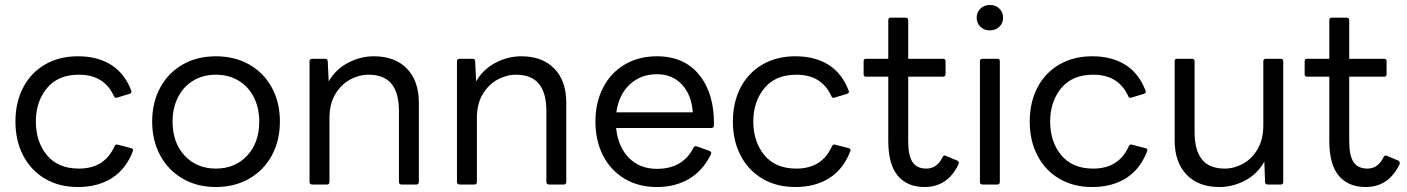

<svg xmlns="http://www.w3.org/2000/svg" viewBox="-20 -741 5648 771"><path d="M42 -253Q42 -330 73 -389.5Q104 -449 161 -482Q218 -515 293 -515Q372 -515 426.5 -480.5Q481 -446 507 -377L508 -373Q508 -367 500 -364L450 -349L446 -348Q440 -348 437 -356Q398 -441 297 -441Q213 -441 168.5 -387Q124 -333 124 -253Q124 -172 168.5 -118Q213 -64 297 -64Q400 -64 440 -154Q444 -163 453 -160L507 -146Q518 -143 513 -133Q486 -62 429.5 -26Q373 10 293 10Q217 10 160.5 -23.5Q104 -57 73 -116.5Q42 -176 42 -253Z M591 -253Q591 -329 623 -388.5Q655 -448 713 -481.5Q771 -515 847 -515Q923 -515 981.5 -481.5Q1040 -448 1072 -388.5Q1104 -329 1104 -253Q1104 -177 1072 -117.5Q1040 -58 981.5 -24Q923 10 847 10Q771 10 713 -24Q655 -58 623 -117.5Q591 -177 591 -253ZM1021 -253Q1021 -308 999 -351Q977 -394 937.5 -417.5Q898 -441 847 -441Q796 -441 756.5 -417.5Q717 -394 695 -351Q673 -308 673 -253Q673 -168 721.5 -116Q770 -64 847 -64Q924 -64 972.5 -116Q1021 -168 1021 -253Z M1234 0Q1223 0 1223 -11V-495Q1223 -505 1234 -505H1285Q1296 -505 1296 -495L1300 -414Q1327 -462 1377 -488.5Q1427 -515 1481 -515Q1566 -515 1614 -465.5Q1662 -416 1662 -328V-11Q1662 0 1652 0H1593Q1582 0 1582 -11V-295Q1582 -368 1552 -404.5Q1522 -441 1460 -441Q1422 -441 1386 -421.5Q1350 -402 1326.5 -363Q1303 -324 1303 -267V-11Q1303 0 1293 0Z M1826 0Q1815 0 1815 -11V-495Q1815 -505 1826 -505H1877Q1888 -505 1888 -495L1892 -414Q1919 -462 1969 -488.5Q2019 -515 2073 -515Q2158 -515 2206 -465.5Q2254 -416 2254 -328V-11Q2254 0 2244 0H2185Q2174 0 2174 -11V-295Q2174 -368 2144 -404.5Q2114 -441 2052 -441Q2014 -441 1978 -421.5Q1942 -402 1918.5 -363Q1895 -324 1895 -267V-11Q1895 0 1885 0Z M2371 -253Q2371 -329 2401.5 -388.5Q2432 -448 2488 -481.5Q2544 -515 2618 -515Q2728 -515 2788.5 -439.5Q2849 -364 2847 -238Q2847 -227 2836 -227H2454Q2462 -151 2505.5 -107Q2549 -63 2618 -63Q2722 -63 2765 -148Q2769 -156 2779 -153L2829 -135Q2834 -133 2835.5 -129.5Q2837 -126 2835 -122Q2803 -56 2747.5 -23Q2692 10 2618 10Q2543 10 2487 -24Q2431 -58 2401 -117.5Q2371 -177 2371 -253ZM2455 -290H2762Q2757 -360 2718.5 -401.5Q2680 -443 2618 -443Q2553 -443 2509 -402Q2465 -361 2455 -290Z M2923 -253Q2923 -330 2954 -389.5Q2985 -449 3042 -482Q3099 -515 3174 -515Q3253 -515 3307.5 -480.5Q3362 -446 3388 -377L3389 -373Q3389 -367 3381 -364L3331 -349L3327 -348Q3321 -348 3318 -356Q3279 -441 3178 -441Q3094 -441 3049.5 -387Q3005 -333 3005 -253Q3005 -172 3049.5 -118Q3094 -64 3178 -64Q3281 -64 3321 -154Q3325 -163 3334 -160L3388 -146Q3399 -143 3394 -133Q3367 -62 3310.5 -26Q3254 10 3174 10Q3098 10 3041.5 -23.5Q2985 -57 2954 -116.5Q2923 -176 2923 -253Z M3547 -175V-433H3458Q3448 -433 3448 -443V-495Q3448 -505 3458 -505H3547V-660Q3547 -670 3557 -670H3616Q3627 -670 3627 -660V-505H3767Q3777 -505 3777 -495V-443Q3777 -433 3767 -433H3627V-173Q3627 -116 3644.5 -90Q3662 -64 3700 -64Q3743 -64 3765 -110Q3770 -120 3779 -115L3824 -96Q3834 -91 3828 -79Q3784 10 3693 10Q3623 10 3585 -35.5Q3547 -81 3547 -175Z M3902 -670Q3902 -692 3917 -706.5Q3932 -721 3955 -721Q3978 -721 3993 -706.5Q4008 -692 4008 -670Q4008 -648 3993 -633.5Q3978 -619 3955 -619Q3932 -619 3917 -633.5Q3902 -648 3902 -670ZM3926 0Q3915 0 3915 -11V-495Q3915 -505 3926 -505H3985Q3995 -505 3995 -495V-11Q3995 0 3985 0Z M4115 -253Q4115 -330 4146 -389.5Q4177 -449 4234 -482Q4291 -515 4366 -515Q4445 -515 4499.5 -480.5Q4554 -446 4580 -377L4581 -373Q4581 -367 4573 -364L4523 -349L4519 -348Q4513 -348 4510 -356Q4471 -441 4370 -441Q4286 -441 4241.5 -387Q4197 -333 4197 -253Q4197 -172 4241.5 -118Q4286 -64 4370 -64Q4473 -64 4513 -154Q4517 -163 4526 -160L4580 -146Q4591 -143 4586 -133Q4559 -62 4502.5 -26Q4446 10 4366 10Q4290 10 4233.5 -23.5Q4177 -57 4146 -116.5Q4115 -176 4115 -253Z M4697 -177V-495Q4697 -505 4707 -505H4766Q4777 -505 4777 -495V-211Q4777 -138 4806.5 -101Q4836 -64 4898 -64Q4936 -64 4971.5 -83.5Q5007 -103 5030 -142Q5053 -181 5053 -238V-495Q5053 -505 5064 -505H5123Q5133 -505 5133 -495V-11Q5133 0 5123 0H5071Q5060 0 5060 -11L5057 -92Q5030 -43 4980.5 -16.5Q4931 10 4877 10Q4792 10 4744.5 -40Q4697 -90 4697 -177Z M5318 -175V-433H5229Q5219 -433 5219 -443V-495Q5219 -505 5229 -505H5318V-660Q5318 -670 5328 -670H5387Q5398 -670 5398 -660V-505H5538Q5548 -505 5548 -495V-443Q5548 -433 5538 -433H5398V-173Q5398 -116 5415.5 -90Q5433 -64 5471 -64Q5514 -64 5536 -110Q5541 -120 5550 -115L5595 -96Q5605 -91 5599 -79Q5555 10 5464 10Q5394 10 5356 -35.5Q5318 -81 5318 -175Z"/></svg>

Font: LINE Seed Sans TH
Style: Regular
Weight: 400
Designer: Dalton Maag Ltd | Thai characters by Cadson Demak Co.,Ltd.
Foundry: Dalton Maag Ltd
Version: Version 1.002